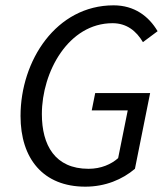

<svg xmlns="http://www.w3.org/2000/svg" viewBox="-20 -688 629 720"><path d="M57 -253C57 -93 142 12 300 12C375 12 439 -15 486 -55L543 -339H337L324 -274H459L423 -95C397 -72 359 -55 312 -55C186 -55 137 -144 137 -260C137 -419 237 -601 402 -601C455 -601 491 -572 516 -530L571 -571C538 -627 484 -668 406 -668C191 -668 57 -461 57 -253Z"/></svg>

Font: Cambridge Sans Italic
Style: Regular
Weight: 400
Italic angle: -11°
Version: Version 2.000;PS 002.000;hotconv 1.0.88;makeotf.lib2.5.64775